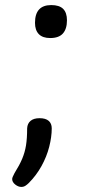

<svg xmlns="http://www.w3.org/2000/svg" viewBox="-20 -552 353 757"><path d="M178 -402Q148 -402 133 -417.5Q118 -433 118 -462Q118 -497 134 -514.5Q150 -532 182 -532Q214 -532 229 -517Q244 -502 244 -472Q244 -438 228 -420Q212 -402 178 -402ZM64 185Q52 185 40 175.5Q28 166 28 154Q28 150 30.5 144.5Q33 139 37 131Q57 99 67.5 74Q78 49 82.5 21.5Q87 -6 87 -46Q88 -65 100.5 -75.5Q113 -86 136 -86Q160 -86 172 -75.5Q184 -65 184 -46Q184 -12 174 27Q164 66 143.5 103Q123 140 93 170Q87 176 80 180.5Q73 185 64 185Z"/></svg>

Font: Playwrite GB J
Style: Italic
Weight: 400
Italic angle: -7.01216°
Designer: Veronika Burian, José Scaglione
Foundry: TypeTogether
Version: Version 1.002